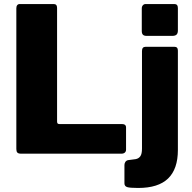

<svg xmlns="http://www.w3.org/2000/svg" viewBox="-20 -762 950 952"><path d="M78 -742H246Q263 -742 263 -723V-160Q263 -153 265.5 -150Q268 -147 274 -147H584Q605 -147 605 -130V-20Q605 -11 599 -5.5Q593 0 582 0H85Q71 0 66 -5.5Q61 -11 61 -23V-721Q61 -731 65.5 -736.5Q70 -742 78 -742ZM862 -611Q862 -597 855.5 -590.5Q849 -584 833 -584H708Q694 -584 688.5 -590Q683 -596 683 -608V-720Q683 -730 688.5 -736Q694 -742 702 -742H845Q862 -742 862 -722ZM665 170Q623 170 610 165.5Q597 161 597 147V56Q597 48 601.5 41Q606 34 615 32L653 27Q668 24 676 12.5Q684 1 684 -25V-509Q684 -530 702 -530H845Q862 -530 862 -511V-18Q862 76 813.5 123Q765 170 665 170Z"/></svg>

Font: Libre Franklin ExtraBold
Style: Regular
Weight: 800
Designer: Pablo Impallari, Rodrigo Fuenzalida
Foundry: Impallari Type
Version: Version 1.002; ttfautohint (v1.5)